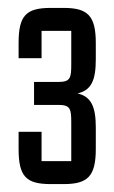

<svg xmlns="http://www.w3.org/2000/svg" viewBox="-20 -725 289 485"><path d="M160 -318H85V-392H27V-349C27 -280 45 -260 108 -260H141C202 -260 222 -280 222 -349V-403C222 -456 210 -481 176 -489C210 -497 222 -521 222 -575V-616C222 -685 202 -705 141 -705H108C45 -705 27 -685 27 -616V-578H85V-647H160V-562C160 -529 158 -518 128 -518H66V-460H128C158 -460 160 -449 160 -416Z"/></svg>

Font: Queering
Style: Regular
Weight: 400
Designer: Adam Naccarato
Foundry: adamnac
Version: Version 2.000;hotconv 1.0.109;makeotfexe 2.5.65596